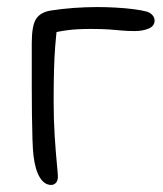

<svg xmlns="http://www.w3.org/2000/svg" viewBox="-20 -514 462 544"><path d="M125 10Q106 10 93 -11Q80 -32 75 -72Q73 -88 72 -119Q71 -150 70.5 -189Q70 -228 70 -267.5Q70 -307 70 -340Q70 -373 70 -392Q70 -441 82 -460Q94 -479 123 -484Q154 -489 188.5 -491.5Q223 -494 256 -494Q281 -494 308 -492.5Q335 -491 358.5 -488Q382 -485 396 -481Q406 -478 412 -471Q418 -464 418 -456Q418 -440 401 -433Q384 -426 362 -426Q341 -426 325.5 -427.5Q310 -429 290 -430.5Q270 -432 237 -432Q198 -432 171.5 -428.5Q145 -425 112 -417L142 -440Q139 -414 136.5 -383.5Q134 -353 133 -314.5Q132 -276 132 -226Q132 -174 135 -128Q138 -82 141 -51.5Q144 -21 144 -14Q144 -2 138.5 4Q133 10 125 10Z"/></svg>

Font: Shantell Sans Light
Style: Regular
Weight: 300
Designer: Stephen Nixon, Anya Danilova, Shantell Martin
Foundry: Arrow Type
Version: Version 1.011;[c5ecc13dd]